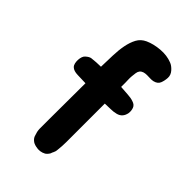

<svg xmlns="http://www.w3.org/2000/svg" viewBox="-204 -736 814 814"><g transform="rotate(45 202.5 -329.0)"><path d="M327 -423Q344 -418 349 -404.5Q354 -391 352 -376Q346 -345 318 -338Q302 -334 285.5 -334Q269 -334 252 -333V-102Q252 -78 249 -53Q249 -44 244 -34Q242 -29 241 -28Q241 -26 239 -22Q233 -11 223 -4Q201 8 176 2Q161 -1 153 -8Q144 -15 140 -25Q138 -30 137 -35Q136 -40 134 -45Q133 -50 132.5 -54.5Q132 -59 132 -62V-120Q132 -172 132.5 -228Q133 -284 133 -336Q110 -337 85.5 -337.5Q61 -338 50 -349Q44 -355 42 -364.5Q40 -374 40.5 -384Q41 -394 44 -402.5Q47 -411 52 -415Q65 -427 75.5 -428.5Q86 -430 102 -431Q104 -431 115.5 -431.5Q127 -432 130 -432Q131 -466 132 -500Q133 -534 138.5 -562.5Q144 -591 155.5 -612.5Q167 -634 191 -645Q220 -658 257 -661Q294 -664 324 -652Q338 -647 351.5 -632Q365 -617 364 -599Q363 -581 357 -566Q351 -551 331 -546Q322 -544 312.5 -544.5Q303 -545 293 -545Q283 -545 274.5 -542.5Q266 -540 260 -533Q255 -527 253.5 -517Q252 -507 251 -496Q250 -485 250.5 -474.5Q251 -464 251 -457V-432Q274 -430 293.5 -429Q313 -428 327 -423Z"/></g></svg>

Font: Jua
Style: Regular
Weight: 400
Version: Version 1.001